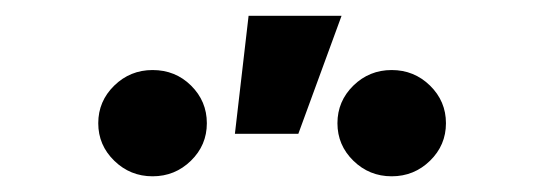

<svg xmlns="http://www.w3.org/2000/svg" viewBox="-20 -824 700 247"><path d="M483.9 -597.2Q455.1 -597.2 434.6 -617.2Q414.1 -637.2 414.1 -665.5Q414.1 -693.8 434.6 -713.9Q455.1 -733.9 483.9 -733.9Q512.7 -733.9 533.2 -713.9Q553.7 -693.8 553.7 -665.5Q553.7 -637.2 533.2 -617.2Q512.7 -597.2 483.9 -597.2ZM176.3 -597.2Q147.5 -597.2 127 -617.2Q106.4 -637.2 106.4 -665.5Q106.4 -693.8 127 -713.9Q147.5 -733.9 176.3 -733.9Q205.6 -733.9 225.8 -713.9Q246.1 -693.8 246.1 -665.5Q246.1 -637.2 225.6 -617.2Q205.1 -597.2 176.3 -597.2ZM282.2 -651.9 299.8 -803.7H419.4L363.8 -651.9Z"/></svg>

Font: Inter Cardless Display
Style: Bold
Weight: 700
Designer: Rasmus Andersson
Foundry: rsms
Version: Version 4.001;git-9221beed3